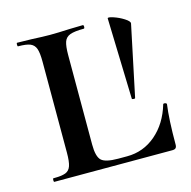

<svg xmlns="http://www.w3.org/2000/svg" viewBox="-77 -547 621 624"><g transform="rotate(-15 233.0 -235.0)"><path d="M252 -19H282Q337 -19 379 -55Q421 -91 439 -152Q439 -154 444 -154Q446 -154 448.5 -152.5Q451 -151 451 -150Q444 -100 444 -15Q444 -7 440.5 -3.5Q437 0 429 0H32Q30 0 30 -6Q30 -12 32 -12Q60 -12 73 -17Q86 -22 91 -36.5Q96 -51 96 -81V-387Q96 -417 91 -431Q86 -445 73 -450.5Q60 -456 32 -456Q30 -456 30 -462Q30 -468 32 -468L80 -467Q120 -465 142 -465Q168 -465 208 -467L253 -468Q256 -468 256 -462Q256 -456 253 -456Q222 -456 207 -450.5Q192 -445 187 -430.5Q182 -416 182 -386V-85Q182 -45 195.5 -32Q209 -19 252 -19ZM406 -433 356 -195Q355 -193 350 -193.5Q345 -194 345 -196L337 -468Q337 -473 355.5 -467Q374 -461 390.5 -450.5Q407 -440 406 -433Z"/></g></svg>

Font: Cormorant Unicase SemiBold
Style: Regular
Weight: 600
Designer: Christian Thalmann (Catharsis Fonts)
Foundry: Catharsis Fonts
Version: Version 4.000